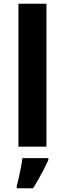

<svg xmlns="http://www.w3.org/2000/svg" viewBox="-20 -780 345 1021"><path d="M227 0H78V-760H227ZM237 71Q227 93 214.5 117.5Q202 142 187.5 168Q173 194 156 221H69V208Q75 188 80.5 162Q86 136 91.5 109Q97 82 99 61H237Z"/></svg>

Font: Noto Sans Bassa Vah
Style: Regular
Weight: 400
Designer: Monotype Design Team
Foundry: Monotype Imaging Inc.
Version: Version 2.002